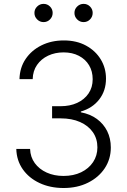

<svg xmlns="http://www.w3.org/2000/svg" viewBox="-20 -942 641 972"><path d="M302.2 9.8Q233.9 9.8 180.2 -15.4Q126.5 -40.5 95.2 -85.2Q64 -129.9 62.5 -188H132.3Q133.8 -146.5 156.2 -116Q178.7 -85.4 216.3 -68.4Q253.9 -51.3 301.3 -51.3Q352.1 -51.3 390.6 -69.8Q429.2 -88.4 451.2 -121.3Q473.1 -154.3 473.1 -195.8Q473.1 -239.7 450.2 -272.7Q427.2 -305.7 385.5 -324.2Q343.8 -342.8 286.6 -342.8H243.7V-404.3H286.6Q334 -404.3 370.6 -421.1Q407.2 -438 428.2 -468.8Q449.2 -499.5 449.2 -541Q449.2 -581.1 430.9 -611.6Q412.6 -642.1 379.4 -659.4Q346.2 -676.8 301.8 -676.8Q258.8 -676.8 223.6 -660.2Q188.5 -643.6 167.5 -613.3Q146.5 -583 145.5 -541.5H78.6Q80.1 -599.6 109.9 -643.6Q139.6 -687.5 189.9 -712.4Q240.2 -737.3 303.2 -737.3Q367.7 -737.3 415.5 -711.2Q463.4 -685.1 490 -641.4Q516.6 -597.7 516.6 -543.9Q516.6 -482.9 482.4 -438.7Q448.2 -394.5 389.2 -377.4V-373.5Q436.5 -364.7 470.5 -339.8Q504.4 -314.9 522.7 -278.1Q541 -241.2 541 -195.3Q541 -136.7 510.3 -90.3Q479.5 -43.9 425.5 -17.1Q371.6 9.8 302.2 9.8ZM403.3 -830.1Q384.3 -830.1 370.6 -843.8Q356.9 -857.4 356.9 -876.5Q356.9 -895.5 370.6 -908.9Q384.3 -922.4 403.3 -922.4Q422.4 -922.4 435.8 -908.9Q449.2 -895.5 449.2 -876.5Q449.2 -857.4 435.8 -843.8Q422.4 -830.1 403.3 -830.1ZM200.7 -830.1Q181.6 -830.1 168 -843.8Q154.3 -857.4 154.3 -876.5Q154.3 -895.5 168 -908.9Q181.6 -922.4 200.7 -922.4Q219.7 -922.4 233.2 -908.9Q246.6 -895.5 246.6 -876.5Q246.6 -857.4 233.2 -843.8Q219.7 -830.1 200.7 -830.1Z"/></svg>

Font: Inter 17pt Light
Style: Regular
Weight: 300
Version: Version 4.001;git-66647c0bb